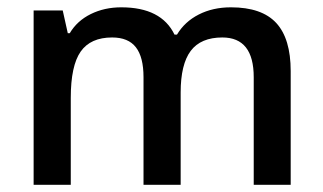

<svg xmlns="http://www.w3.org/2000/svg" viewBox="-20 -515 900 535"><path d="M483.4 -257.3V0H379.9V-299.8Q379.9 -356 358.6 -383.3Q337.4 -410.6 292.5 -410.6Q232.4 -410.6 204.8 -371.3Q177.2 -332 177.2 -242.2V0H73.7V-485.8H154.8L168.9 -422.4H174.3Q194.8 -457 232.9 -475.8Q271 -494.6 317.9 -494.6Q429.7 -494.6 466.3 -418.5H473.1Q494.6 -454.6 533.9 -474.6Q573.2 -494.6 623.5 -494.6Q709.5 -494.6 749.8 -450.9Q790 -407.2 790 -316.9V0H687V-299.8Q687 -410.6 599.6 -410.6Q539.6 -410.6 511.5 -373.3Q483.4 -335.9 483.4 -257.3Z"/></svg>

Font: Khula Semibold
Style: Regular
Weight: 600
Designer: Erin McLaughlin, Steve Matteson
Version: Version 1.000;PS 1.0;hotconv 1.0.72;makeotf.lib2.5.5900